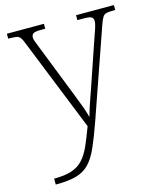

<svg xmlns="http://www.w3.org/2000/svg" viewBox="-116 -619 783 941"><g transform="rotate(-15 276.0 -148.0)"><path d="M49 210Q104 210 138.5 198.5Q173 187 196 162Q219 137 236.5 97.5Q254 58 274 4L87 -462Q78 -486 71 -496Q64 -506 51 -508.5Q38 -511 12 -511H9V-536H197V-511H176Q146 -511 136.5 -505Q127 -499 127 -485Q127 -475 133.5 -459Q140 -443 154 -407L229 -216Q240 -187 253.5 -153.5Q267 -120 278 -89.5Q289 -59 294 -37Q303 -69 314.5 -102.5Q326 -136 341 -179L423 -419Q431 -440 436 -457.5Q441 -475 441 -484Q441 -499 431.5 -505Q422 -511 391 -511H360V-536H552V-511H549Q523 -511 509.5 -508.5Q496 -506 488.5 -494.5Q481 -483 472 -457L317 -12Q290 65 268 114.5Q246 164 219.5 191Q193 218 153.5 229Q114 240 52 240H49Z"/></g></svg>

Font: Noto Serif Thai ExtraLight
Style: Regular
Weight: 250
Version: Version 2.001